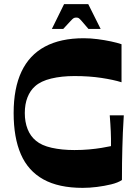

<svg xmlns="http://www.w3.org/2000/svg" viewBox="-20 -897 664 929"><path d="M380 12Q264 12 190 -29Q116 -70 81 -150.5Q46 -231 46 -350Q46 -470 84 -550.5Q122 -631 197.5 -671.5Q273 -712 385 -712Q418 -712 452.5 -707.5Q487 -703 517.5 -696.5Q548 -690 568 -683V-499Q530 -511 471 -520Q412 -529 340 -529Q278 -529 228 -517Q178 -505 150 -480Q126 -459 113 -426Q100 -393 100 -350Q100 -307 113.5 -272.5Q127 -238 154 -216Q181 -193 230 -182Q279 -171 340 -171Q378 -171 411 -174Q444 -177 471.5 -181.5Q499 -186 517 -190Q517 -209 517 -226Q517 -243 516 -260.5Q515 -278 514 -297Q513 -316 511 -339H579Q576 -294 574.5 -256Q573 -218 572 -182Q571 -146 570.5 -108.5Q570 -71 570 -26Q551 -13 518 -5Q485 3 449 7.5Q413 12 380 12ZM231 -757 290 -877H407L467 -757H408Q385 -784 375 -795.5Q365 -807 360.5 -809.5Q356 -812 349 -812Q342 -812 337 -809.5Q332 -807 321.5 -795.5Q311 -784 286 -757Z"/></svg>

Font: Ojuju
Style: Bold
Weight: 700
Designer: Chisaokwu Joboson, Mirko Velimirovic
Foundry: Udi Foundry
Version: Version 1.000